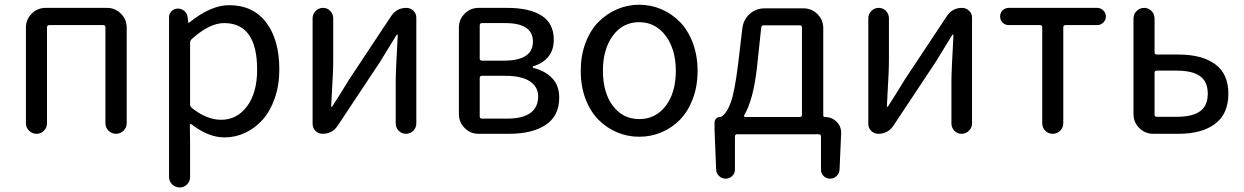

<svg xmlns="http://www.w3.org/2000/svg" viewBox="-20 -577 5364 828"><path d="M91.8 -45.9V-458Q91.8 -493.2 116.7 -518.1Q141.6 -543 176.8 -543H441.4Q476.6 -543 501.5 -518.1Q526.4 -493.2 526.4 -458V-45.9Q526.4 -26.4 512.7 -13.2Q499 0 480.5 0Q461.9 0 448.2 -13.2Q434.6 -26.4 434.6 -45.9V-459Q434.6 -468.8 424.8 -468.8H192.4Q182.6 -468.8 182.6 -459V-45.9Q182.6 -26.4 169.4 -13.2Q156.2 0 137.7 0Q119.1 0 105.5 -13.2Q91.8 -26.4 91.8 -45.9Z M709 186.5V-502.9Q709 -518.6 720.2 -529.3Q731.4 -540 747.1 -540Q762.7 -540 774.9 -529.8Q787.1 -519.5 789.1 -502.9L792 -479.5Q792 -478.5 793.5 -478.5Q794.9 -478.5 795.9 -479.5Q888.7 -554.7 967.8 -554.7Q1071.3 -554.7 1127.9 -480Q1184.6 -405.3 1184.6 -277.3Q1184.6 -210 1165 -153.8Q1145.5 -97.7 1112.8 -61Q1080.1 -24.4 1037.6 -4.4Q995.1 15.6 948.2 15.6Q878.9 15.6 805.7 -41Q803.7 -43 800.8 -42Q797.9 -41 798.8 -38.1L799.8 47.9V186.5Q799.8 205.1 786.6 218.3Q773.4 231.4 754.9 231.4Q736.3 231.4 722.7 218.3Q709 205.1 709 186.5ZM933.6 -60.5Q1002 -60.5 1045.4 -118.7Q1088.9 -176.8 1088.9 -276.4Q1088.9 -477.5 946.3 -477.5Q883.8 -477.5 807.6 -409.2Q799.8 -402.3 799.8 -392.6V-127Q799.8 -117.2 807.6 -111.3Q871.1 -60.5 933.6 -60.5Z M1371.1 0Q1353.5 0 1340.8 -12.2Q1328.1 -24.4 1328.1 -43V-498Q1328.1 -516.6 1341.3 -529.8Q1354.5 -543 1373 -543Q1391.6 -543 1404.3 -529.8Q1417 -516.6 1417 -498V-316.4Q1417 -291 1415.5 -258.3Q1414.1 -225.6 1411.6 -184.1Q1409.2 -142.6 1408.2 -118.2Q1408.2 -116.2 1410.2 -116.2Q1412.1 -116.2 1413.1 -118.2Q1449.2 -173.8 1484.4 -232.4L1667 -507.8Q1690.4 -543 1732.4 -543Q1750 -543 1762.7 -530.8Q1775.4 -518.6 1775.4 -501V-44.9Q1775.4 -26.4 1762.2 -13.2Q1749 0 1730.5 0Q1711.9 0 1699.2 -13.2Q1686.5 -26.4 1686.5 -44.9V-226.6Q1686.5 -268.6 1695.3 -425.8Q1695.3 -427.7 1693.4 -427.7Q1691.4 -427.7 1690.4 -426.8Q1633.8 -335 1619.1 -310.5L1436.5 -35.2Q1413.1 0 1371.1 0Z M2043.9 0Q2008.8 0 1983.9 -24.9Q1959 -49.8 1959 -85V-458Q1959 -493.2 1983.9 -518.1Q2008.8 -543 2043.9 -543H2168Q2262.7 -543 2315.4 -509.8Q2368.2 -476.6 2368.2 -405.3Q2368.2 -361.3 2344.7 -332.5Q2321.3 -303.7 2279.3 -291Q2277.3 -290 2277.3 -287.6Q2277.3 -285.2 2279.3 -284.2Q2329.1 -272.5 2360.4 -240.7Q2391.6 -209 2391.6 -156.2Q2391.6 -77.1 2333.5 -38.6Q2275.4 0 2175.8 0ZM2048.8 -325.2Q2048.8 -315.4 2058.6 -315.4H2152.3Q2278.3 -315.4 2278.3 -397.5Q2278.3 -477.5 2158.2 -477.5H2058.6Q2048.8 -477.5 2048.8 -467.8ZM2048.8 -75.2Q2048.8 -65.4 2058.6 -65.4H2166Q2233.4 -65.4 2267.1 -89.8Q2300.8 -114.3 2300.8 -161.1Q2300.8 -203.1 2264.6 -226.6Q2228.5 -250 2160.2 -250H2058.6Q2048.8 -250 2048.8 -240.2Z M2484.4 -271.5Q2484.4 -336.9 2504.9 -391.6Q2525.4 -446.3 2560.5 -481.9Q2595.7 -517.6 2641.1 -537.1Q2686.5 -556.6 2736.8 -556.6Q2787.1 -556.6 2832.5 -537.1Q2877.9 -517.6 2912.6 -481.9Q2947.3 -446.3 2967.8 -391.6Q2988.3 -336.9 2988.3 -271.5Q2988.3 -205.1 2967.8 -150.9Q2947.3 -96.7 2912.6 -61Q2877.9 -25.4 2832.5 -6.3Q2787.1 12.7 2736.8 12.7Q2686.5 12.7 2641.1 -6.3Q2595.7 -25.4 2560.5 -61Q2525.4 -96.7 2504.9 -150.9Q2484.4 -205.1 2484.4 -271.5ZM2894.5 -271.5Q2894.5 -364.3 2850.6 -422.9Q2806.6 -481.4 2736.3 -481.4Q2666 -481.4 2623 -423.3Q2580.1 -365.2 2580.1 -271.5Q2580.1 -177.7 2623 -120.6Q2666 -63.5 2736.8 -63.5Q2807.6 -63.5 2851.1 -120.6Q2894.5 -177.7 2894.5 -271.5Z M3273.4 -467.8Q3263.7 -467.8 3262.7 -458L3244.1 -283.2Q3228.5 -146.5 3189.5 -80.1Q3187.5 -78.1 3189 -75.2Q3190.4 -72.3 3193.4 -72.3H3428.7Q3438.5 -72.3 3438.5 -82V-458Q3438.5 -467.8 3428.7 -467.8ZM3530.3 -80.1Q3530.3 -72.3 3538.1 -72.3Q3567.4 -72.3 3587.9 -51.8Q3608.4 -31.2 3607.4 -2L3600.6 154.3Q3599.6 170.9 3587.9 182.1Q3576.2 193.4 3559.6 193.4Q3543 193.4 3531.7 182.1Q3520.5 170.9 3520.5 154.3V11.7Q3520.5 2 3510.7 2H3159.2Q3149.4 2 3149.4 11.7V154.3Q3149.4 170.9 3137.7 182.1Q3126 193.4 3109.4 193.4Q3092.8 193.4 3081.1 182.1Q3069.3 170.9 3068.4 154.3L3061.5 -15.6V-48.8Q3061.5 -58.6 3068.4 -65.4Q3075.2 -72.3 3084 -72.3Q3086.9 -72.3 3089.8 -73.2Q3114.3 -87.9 3131.3 -134.8Q3148.4 -181.6 3163.1 -300.8L3181.6 -457Q3186.5 -493.2 3213.4 -517.1Q3240.2 -541 3277.3 -541H3445.3Q3480.5 -541 3505.4 -516.1Q3530.3 -491.2 3530.3 -456.1Z M3767.6 0Q3750 0 3737.3 -12.2Q3724.6 -24.4 3724.6 -43V-498Q3724.6 -516.6 3737.8 -529.8Q3751 -543 3769.5 -543Q3788.1 -543 3800.8 -529.8Q3813.5 -516.6 3813.5 -498V-316.4Q3813.5 -291 3812 -258.3Q3810.5 -225.6 3808.1 -184.1Q3805.7 -142.6 3804.7 -118.2Q3804.7 -116.2 3806.6 -116.2Q3808.6 -116.2 3809.6 -118.2Q3845.7 -173.8 3880.9 -232.4L4063.5 -507.8Q4086.9 -543 4128.9 -543Q4146.5 -543 4159.2 -530.8Q4171.9 -518.6 4171.9 -501V-44.9Q4171.9 -26.4 4158.7 -13.2Q4145.5 0 4127 0Q4108.4 0 4095.7 -13.2Q4083 -26.4 4083 -44.9V-226.6Q4083 -268.6 4091.8 -425.8Q4091.8 -427.7 4089.8 -427.7Q4087.9 -427.7 4086.9 -426.8Q4030.3 -335 4015.6 -310.5L3833 -35.2Q3809.6 0 3767.6 0Z M4474.6 -45.9V-459Q4474.6 -468.8 4464.8 -468.8H4330.1Q4314.5 -468.8 4303.7 -479.5Q4293 -490.2 4293 -505.9Q4293 -521.5 4303.7 -532.2Q4314.5 -543 4330.1 -543H4711.9Q4726.6 -543 4737.8 -532.2Q4749 -521.5 4749 -505.9Q4749 -490.2 4737.8 -479.5Q4726.6 -468.8 4711.9 -468.8H4575.2Q4565.4 -468.8 4565.4 -459V-45.9Q4565.4 -26.4 4552.2 -13.2Q4539.1 0 4520 0Q4501 0 4487.8 -13.2Q4474.6 -26.4 4474.6 -45.9Z M4953.1 0Q4918 0 4893.1 -24.9Q4868.2 -49.8 4868.2 -85V-497.1Q4868.2 -516.6 4881.8 -529.8Q4895.5 -543 4914.1 -543Q4932.6 -543 4945.8 -529.8Q4959 -516.6 4959 -497.1V-351.6Q4959 -341.8 4968.8 -341.8H5062.5Q5163.1 -341.8 5220.2 -300.3Q5277.3 -258.8 5277.3 -172.9Q5277.3 -85.9 5220.2 -43Q5163.1 0 5062.5 0ZM4959 -83Q4959 -73.2 4968.8 -73.2H5052.7Q5122.1 -73.2 5155.3 -97.2Q5188.5 -121.1 5188.5 -172.9Q5188.5 -224.6 5155.3 -248.5Q5122.1 -272.5 5052.7 -272.5H4968.8Q4959 -272.5 4959 -262.7Z"/></svg>

Font: Gen Jyuu GothicX Regular
Style: Regular
Weight: 400
Designer: [Source Han Sans]
Ryoko NISHIZUKA  (kana & ideographs); Paul D. Hunt (Latin, Greek & Cyrillic); Wenlong ZHANG  (bopomofo
Version: Version 1.002.20150607